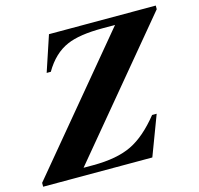

<svg xmlns="http://www.w3.org/2000/svg" viewBox="-125 -767 902 871"><g transform="rotate(-15 326.0 -331.0)"><path d="M679.2 -644.5 172.4 -35.6H217.3Q329.6 -35.6 398.9 -69.3Q466.8 -102.1 534.7 -186.5H556.2L485.8 0H-26.9V-18.1L478 -624.5H418.5Q310.1 -624.5 252 -599.1Q186 -570.8 141.6 -494.6H122.1L177.7 -661.6H679.2Z"/></g></svg>

Font: Dai Banna SIL Light
Style: BoldOblique
Weight: 700
Italic angle: -11°
Designer: Victor Gaultney
Foundry: SIL International
Version: Version 2.000